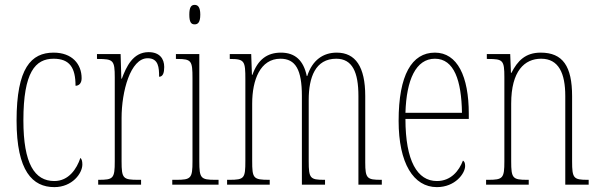

<svg xmlns="http://www.w3.org/2000/svg" viewBox="-20 -758 2460 788"><path d="M203 10C276 10 318 -46 318 -83C318 -98 315 -105 310 -110C295 -65 262 -15 203 -15C122 -15 76 -86 76 -264C76 -462 125 -517 200 -517C266 -517 290 -480 290 -406C302 -406 315 -414 315 -437C315 -495 276 -542 200 -542C108 -542 48 -479 48 -263C48 -55 114 10 203 10Z M383 0H559V-20H548C485 -20 479 -25 479 -96V-274C479 -382 515 -519 586 -519C631 -519 633 -480 633 -443C649 -443 654 -460 654 -483C654 -517 635 -544 590 -544C525 -544 498 -483 480 -435H478L475 -536H378V-516H381C445 -516 451 -511 451 -440V-96C451 -25 445 -20 384 -20H383Z M779 -658C792 -658 802 -666 802 -698C802 -729 792 -738 779 -738C765 -738 757 -729 757 -698C757 -666 765 -658 779 -658ZM687 0H877V-20H864C804 -20 798 -26 798 -96V-536H702V-516H708C766 -516 770 -508 770 -437V-96C770 -26 764 -20 703 -20H687Z M912 0H1087V-20H1085C1019 -20 1015 -26 1015 -98V-333C1015 -430 1048 -517 1131 -517C1193 -517 1219 -472 1219 -364V0H1314V-20H1311C1253 -20 1247 -26 1247 -96V-348C1247 -440 1274 -517 1360 -517C1426 -517 1451 -462 1451 -364V0H1547V-20H1545C1487 -20 1479 -25 1479 -91V-364C1479 -484 1439 -542 1362 -542C1307 -542 1262 -512 1241 -446H1239C1226 -509 1192 -542 1133 -542C1076 -542 1038 -513 1016 -451H1014L1011 -536H923V-516H925C984 -516 987 -507 987 -432V-98C987 -26 983 -20 921 -20H912Z M1773 10C1848 10 1889 -46 1889 -77C1889 -90 1885 -96 1880 -99C1864 -57 1831 -15 1773 -15C1693 -15 1644 -97 1644 -270H1904V-291C1904 -445 1857 -542 1765 -542C1670 -542 1616 -450 1616 -262C1616 -88 1677 10 1773 10ZM1876 -295H1644C1648 -431 1687 -517 1765 -517C1844 -517 1874 -427 1876 -295Z M1975 0H2150V-20H2144C2084 -20 2078 -26 2078 -96V-333C2078 -467 2133 -517 2201 -517C2273 -517 2300 -457 2300 -364V0H2396V-20H2392C2334 -20 2328 -26 2328 -96V-363C2328 -486 2290 -542 2199 -542C2136 -542 2104 -508 2079 -459H2077L2074 -536H1978V-516H1983C2044 -516 2050 -511 2050 -441V-96C2050 -26 2044 -20 1983 -20H1975Z"/></svg>

Font: Noto Serif Devanagari ExtraCondensed Thin
Style: Regular
Weight: 100
Width: 2
Designer: Universal Thirst, Indian Type Foundry and the Monotype Design Team
Foundry: Monotype Imaging Inc.
Version: Version 2.004